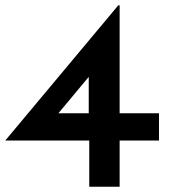

<svg xmlns="http://www.w3.org/2000/svg" viewBox="-35 -707 642 727"><path d="M301 -278V-416L186 -278ZM567 -175H418V0H303V-175H-15L413 -687H418V-278H567Z"/></svg>

Font: RailwayN12
Style: Semibold
Weight: 400
Version: 1999; 1.0, initial release  Kernus: V2.0